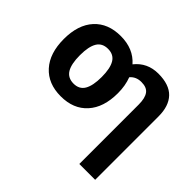

<svg xmlns="http://www.w3.org/2000/svg" viewBox="-174 -796 1276 1276"><g transform="rotate(45 464.5 -158.0)"><path d="M221.2 -151.4Q246.1 -110.4 299.8 -110.1Q353.5 -109.9 377.7 -151.1Q401.9 -192.4 401.9 -273.4Q401.9 -354.5 377.4 -395.3Q353 -436 299.3 -436Q245.6 -436 221.2 -395.8Q196.8 -355.5 196.8 -273.9Q196.8 -192.4 221.2 -151.4ZM554.2 -273.9Q554.2 -139.6 486.3 -64.9Q418.9 9.8 299.8 9.8Q180.7 9.8 112.8 -65.4Q44.9 -140.6 44.9 -274.4Q44.9 -408.2 112.5 -482.2Q180.2 -556.2 299.3 -556.2Q418.5 -556.2 486.8 -478Q549.3 -556.2 652.3 -556.2Q755.4 -556.2 804.7 -504.6Q854 -453.1 854 -356V240.2H705.1V-318.8Q705.1 -377.9 684.1 -407.5Q663.1 -437 612.3 -437Q561.5 -437 532.2 -401.9Q554.2 -344.2 554.2 -273.9Z"/></g></svg>

Font: NotoSans-Bold
Style: Bold
Weight: 700
Designer: Monotype Design team
Foundry: Monotype Imaging Inc.
Version: Version 1.04